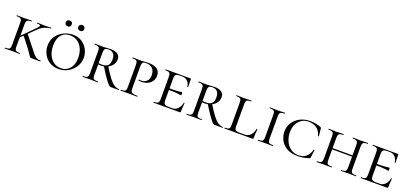

<svg xmlns="http://www.w3.org/2000/svg" viewBox="28 -1582 5411 2534"><g transform="rotate(20 2733.0 -314.5)"><path d="M35 -12Q68 -12 83.5 -17Q99 -22 105 -36.5Q111 -51 111 -81V-387Q111 -417 105.5 -431Q100 -445 84.5 -450.5Q69 -456 36 -456Q34 -456 34 -462Q34 -468 36 -468L81 -467Q119 -465 140 -465Q165 -465 203 -467L246 -468Q248 -468 248 -462Q248 -456 246 -456Q214 -456 198 -450Q182 -444 176.5 -429.5Q171 -415 171 -385V-81Q171 -50 176.5 -36Q182 -22 197 -17Q212 -12 246 -12Q248 -12 248 -6Q248 0 246 0Q218 0 202 -1L140 -2L81 -1Q64 0 35 0Q33 0 33 -6Q33 -12 35 -12ZM290 -145 206 -252 250 -291 323 -198Q398 -101 427 -67.5Q456 -34 477.5 -23Q499 -12 534 -12Q537 -12 537 -6Q537 0 534 0H429Q397 0 392 -3Q387 -6 361.5 -46.5Q336 -87 290 -145ZM370 -441Q370 -449 359 -452.5Q348 -456 323 -456Q320 -456 320 -462Q320 -468 323 -468L360 -467Q392 -465 426 -465Q465 -465 495 -467Q504 -468 517 -468Q520 -468 520 -462Q520 -456 517 -456Q483 -456 436.5 -437.5Q390 -419 351 -381L153 -187H129L330 -389Q370 -427 370 -441Z M553 -231Q553 -309 593.5 -365.5Q634 -422 696.5 -451Q759 -480 824 -480Q894 -480 947.5 -445.5Q1001 -411 1029.5 -356Q1058 -301 1058 -241Q1058 -174 1022 -115.5Q986 -57 925 -22.5Q864 12 792 12Q722 12 667.5 -21Q613 -54 583 -110Q553 -166 553 -231ZM989 -216Q989 -283 965.5 -338Q942 -393 897 -426Q852 -459 790 -459Q710 -459 666 -405.5Q622 -352 622 -256Q622 -187 645.5 -131Q669 -75 713.5 -42Q758 -9 818 -9Q896 -9 942.5 -64Q989 -119 989 -216ZM674 -600Q674 -619 685.5 -630Q697 -641 717 -641Q737 -641 747.5 -630.5Q758 -620 758 -600Q758 -581 747.5 -570Q737 -559 717 -559Q697 -559 685.5 -570Q674 -581 674 -600ZM849 -600Q849 -619 860.5 -630Q872 -641 892 -641Q912 -641 923 -630.5Q934 -620 934 -600Q934 -580 923 -569.5Q912 -559 892 -559Q872 -559 860.5 -570Q849 -581 849 -600Z M1340 0Q1312 0 1297 -1L1234 -2L1175 -1Q1158 0 1129 0Q1127 0 1127 -6Q1127 -12 1129 -12Q1162 -12 1177.5 -17Q1193 -22 1199 -36.5Q1205 -51 1205 -81V-387Q1205 -417 1199.5 -431Q1194 -445 1178.5 -450.5Q1163 -456 1130 -456Q1128 -456 1128 -462Q1128 -468 1130 -468L1176 -467Q1212 -465 1234 -465Q1252 -465 1267.5 -466Q1283 -467 1294 -468Q1326 -471 1353 -471Q1418 -471 1452 -446Q1486 -421 1486 -374Q1486 -333 1462 -298Q1438 -263 1396 -242.5Q1354 -222 1304 -222Q1272 -222 1249 -226L1248 -246Q1273 -239 1311 -239Q1373 -239 1397.5 -266.5Q1422 -294 1422 -347Q1422 -457 1327 -457Q1289 -457 1277.5 -441Q1266 -425 1266 -385V-81Q1266 -50 1271 -36Q1276 -22 1291 -17Q1306 -12 1340 -12Q1342 -12 1342 -6Q1342 0 1340 0ZM1637 0H1520Q1502 0 1455 -62Q1408 -124 1343 -232L1396 -253Q1454 -158 1493 -107Q1532 -56 1565.5 -34Q1599 -12 1637 -12Q1639 -12 1639 -6Q1639 0 1637 0Z M1896 -12Q1899 -12 1899 -6Q1899 0 1896 0Q1860 0 1841 -1L1767 -2L1708 -1Q1691 0 1662 0Q1660 0 1660 -6Q1660 -12 1662 -12Q1695 -12 1710 -17Q1725 -22 1730.5 -36.5Q1736 -51 1736 -81V-387Q1736 -417 1730.5 -431Q1725 -445 1709.5 -450.5Q1694 -456 1662 -456Q1660 -456 1660 -462Q1660 -468 1662 -468L1707 -467Q1745 -465 1766 -465Q1783 -465 1798.5 -466Q1814 -467 1825 -468Q1857 -471 1883 -471Q2048 -471 2048 -349Q2048 -301 2023.5 -268.5Q1999 -236 1961.5 -220Q1924 -204 1884 -204Q1857 -204 1840 -208Q1837 -208 1837 -213Q1837 -221 1843 -221Q1858 -218 1874 -218Q1918 -218 1948.5 -246.5Q1979 -275 1979 -329Q1979 -392 1946.5 -424.5Q1914 -457 1859 -457Q1833 -457 1821 -453Q1809 -449 1803 -434Q1797 -419 1797 -385V-85Q1797 -53 1804 -38.5Q1811 -24 1831.5 -18Q1852 -12 1896 -12Z M2124 -12Q2157 -12 2172 -17Q2187 -22 2192.5 -36.5Q2198 -51 2198 -81V-387Q2198 -417 2192.5 -431Q2187 -445 2172 -450.5Q2157 -456 2124 -456Q2122 -456 2122 -462Q2122 -468 2124 -468H2472Q2482 -468 2482 -460L2483 -398Q2484 -379 2484 -350Q2484 -347 2478 -347Q2472 -347 2472 -350Q2468 -396 2438.5 -425.5Q2409 -455 2366 -455H2338Q2303 -455 2287 -449.5Q2271 -444 2265 -430Q2259 -416 2259 -386V-85Q2259 -56 2265 -41.5Q2271 -27 2287.5 -21.5Q2304 -16 2338 -16H2386Q2427 -16 2458.5 -48.5Q2490 -81 2501 -133Q2501 -136 2506.5 -136Q2512 -136 2512 -133Q2505 -61 2505 -15Q2505 -7 2502 -3.5Q2499 0 2490 0H2124Q2122 0 2122 -6Q2122 -12 2124 -12ZM2234 -228V-249Q2348 -249 2387.5 -254Q2427 -259 2432 -259Q2437 -259 2437 -238Q2437 -215 2432 -215Q2428 -215 2388.5 -221.5Q2349 -228 2234 -228Z M2799 0Q2771 0 2756 -1L2693 -2L2634 -1Q2617 0 2588 0Q2586 0 2586 -6Q2586 -12 2588 -12Q2621 -12 2636.5 -17Q2652 -22 2658 -36.5Q2664 -51 2664 -81V-387Q2664 -417 2658.5 -431Q2653 -445 2637.5 -450.5Q2622 -456 2589 -456Q2587 -456 2587 -462Q2587 -468 2589 -468L2635 -467Q2671 -465 2693 -465Q2711 -465 2726.5 -466Q2742 -467 2753 -468Q2785 -471 2812 -471Q2877 -471 2911 -446Q2945 -421 2945 -374Q2945 -333 2921 -298Q2897 -263 2855 -242.5Q2813 -222 2763 -222Q2731 -222 2708 -226L2707 -246Q2732 -239 2770 -239Q2832 -239 2856.5 -266.5Q2881 -294 2881 -347Q2881 -457 2786 -457Q2748 -457 2736.5 -441Q2725 -425 2725 -385V-81Q2725 -50 2730 -36Q2735 -22 2750 -17Q2765 -12 2799 -12Q2801 -12 2801 -6Q2801 0 2799 0ZM3096 0H2979Q2961 0 2914 -62Q2867 -124 2802 -232L2855 -253Q2913 -158 2952 -107Q2991 -56 3024.5 -34Q3058 -12 3096 -12Q3098 -12 3098 -6Q3098 0 3096 0Z M3329 -16H3396Q3448 -16 3479.5 -49Q3511 -82 3522 -140Q3522 -142 3526 -142Q3529 -142 3531.5 -141Q3534 -140 3534 -138Q3527 -92 3527 -15Q3527 -7 3523.5 -3.5Q3520 0 3512 0H3121Q3119 0 3119 -6Q3119 -12 3121 -12Q3154 -12 3169 -17Q3184 -22 3189 -36.5Q3194 -51 3194 -81V-387Q3194 -417 3188.5 -431Q3183 -445 3168 -450.5Q3153 -456 3121 -456Q3119 -456 3119 -462Q3119 -468 3121 -468L3166 -467Q3204 -465 3225 -465Q3250 -465 3288 -467L3330 -468Q3333 -468 3333 -462Q3333 -456 3330 -456Q3297 -456 3282 -450.5Q3267 -445 3261.5 -430.5Q3256 -416 3256 -386V-85Q3256 -56 3261.5 -42Q3267 -28 3282.5 -22Q3298 -16 3329 -16Z M3802 -12Q3804 -12 3804 -6Q3804 0 3802 0Q3774 0 3758 -1L3695 -2L3636 -1Q3619 0 3590 0Q3588 0 3588 -6Q3588 -12 3590 -12Q3624 -12 3639 -17Q3654 -22 3659.5 -36Q3665 -50 3665 -81V-387Q3665 -417 3659.5 -431Q3654 -445 3638.5 -450.5Q3623 -456 3590 -456Q3588 -456 3588 -462Q3588 -468 3590 -468L3636 -467Q3672 -465 3695 -465Q3721 -465 3759 -467L3802 -468Q3804 -468 3804 -462Q3804 -456 3802 -456Q3770 -456 3754 -450Q3738 -444 3732.5 -429.5Q3727 -415 3727 -385V-81Q3727 -50 3732.5 -36Q3738 -22 3753 -17Q3768 -12 3802 -12Z M4305 -451Q4312 -448 4314 -445Q4316 -442 4317 -434L4327 -331Q4327 -328 4321.5 -327Q4316 -326 4315 -330Q4297 -399 4249.5 -432Q4202 -465 4132 -465Q4080 -465 4038 -437Q3996 -409 3972.5 -360.5Q3949 -312 3949 -251Q3949 -189 3973 -131.5Q3997 -74 4044.5 -38Q4092 -2 4159 -2Q4220 -2 4262.5 -36Q4305 -70 4324 -140Q4324 -143 4329 -143Q4331 -143 4333.5 -141.5Q4336 -140 4336 -139L4323 -33Q4322 -25 4320 -22Q4318 -19 4309 -15Q4232 12 4149 12Q4054 12 3993 -26Q3932 -64 3905 -121Q3878 -178 3878 -236Q3878 -304 3914 -360Q3950 -416 4013 -448Q4076 -480 4153 -480Q4191 -480 4234.5 -472.5Q4278 -465 4305 -451Z M4757 -456Q4754 -456 4754 -462Q4754 -468 4757 -468L4801 -467Q4837 -465 4862 -465Q4884 -465 4922 -467L4967 -468Q4970 -468 4970 -462Q4970 -456 4967 -456Q4934 -456 4918.5 -450.5Q4903 -445 4897 -431Q4891 -417 4891 -387V-81Q4891 -51 4897 -36.5Q4903 -22 4918.5 -17Q4934 -12 4967 -12Q4970 -12 4970 -6Q4970 0 4967 0Q4939 0 4922 -1L4862 -2L4801 -1Q4785 0 4757 0Q4754 0 4754 -6Q4754 -12 4757 -12Q4790 -12 4805 -17Q4820 -22 4825.5 -36.5Q4831 -51 4831 -81V-385Q4831 -415 4825.5 -429.5Q4820 -444 4804.5 -450Q4789 -456 4757 -456ZM4518 -245H4857V-227H4518ZM4416 -456Q4414 -456 4414 -462Q4414 -468 4416 -468L4461 -467Q4499 -465 4520 -465Q4545 -465 4583 -467L4626 -468Q4628 -468 4628 -462Q4628 -456 4626 -456Q4594 -456 4578 -450Q4562 -444 4556.5 -429.5Q4551 -415 4551 -385V-81Q4551 -50 4556.5 -36Q4562 -22 4577 -17Q4592 -12 4626 -12Q4628 -12 4628 -6Q4628 0 4626 0Q4598 0 4582 -1L4520 -2L4461 -1Q4444 0 4415 0Q4413 0 4413 -6Q4413 -12 4415 -12Q4448 -12 4463.5 -17Q4479 -22 4485 -36.5Q4491 -51 4491 -81V-387Q4491 -417 4485.5 -431Q4480 -445 4464.5 -450.5Q4449 -456 4416 -456Z M5037 -12Q5070 -12 5085 -17Q5100 -22 5105.5 -36.5Q5111 -51 5111 -81V-387Q5111 -417 5105.5 -431Q5100 -445 5085 -450.5Q5070 -456 5037 -456Q5035 -456 5035 -462Q5035 -468 5037 -468H5385Q5395 -468 5395 -460L5396 -398Q5397 -379 5397 -350Q5397 -347 5391 -347Q5385 -347 5385 -350Q5381 -396 5351.5 -425.5Q5322 -455 5279 -455H5251Q5216 -455 5200 -449.5Q5184 -444 5178 -430Q5172 -416 5172 -386V-85Q5172 -56 5178 -41.5Q5184 -27 5200.5 -21.5Q5217 -16 5251 -16H5299Q5340 -16 5371.5 -48.5Q5403 -81 5414 -133Q5414 -136 5419.5 -136Q5425 -136 5425 -133Q5418 -61 5418 -15Q5418 -7 5415 -3.5Q5412 0 5403 0H5037Q5035 0 5035 -6Q5035 -12 5037 -12ZM5147 -228V-249Q5261 -249 5300.5 -254Q5340 -259 5345 -259Q5350 -259 5350 -238Q5350 -215 5345 -215Q5341 -215 5301.5 -221.5Q5262 -228 5147 -228Z"/></g></svg>

Font: Cormorant SC
Style: Regular
Weight: 400
Designer: Christian Thalmann (Catharsis Fonts)
Foundry: Catharsis Fonts
Version: Version 4.000